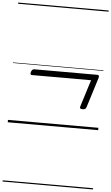

<svg xmlns="http://www.w3.org/2000/svg" viewBox="-86 -1062 935 1614"><g transform="rotate(5 381.5 -255.0)"><path d="M618 -164Q602 -164 597 -169.5Q592 -175 596 -187L667 -413H169Q159 -413 156 -419Q153 -425 157 -439Q165 -463 184 -463H715Q736 -463 728 -437L649 -185Q645 -173 638 -168.5Q631 -164 618 -164ZM0 490H763V500H0ZM0 -20H763V0H0ZM0 -505H763V-500H0ZM0 -1010H763V-1000H0Z"/></g></svg>

Font: Playwrite BE VLG Guides
Style: Regular
Weight: 400
Designer: Veronika Burian, José Scaglione
Foundry: TypeTogether
Version: Version 1.003